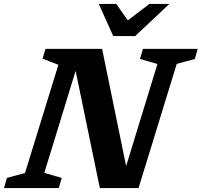

<svg xmlns="http://www.w3.org/2000/svg" viewBox="-46 -955 1024 975"><path d="M267.5 -51.5 252.5 0H-25.5L-11 -51.5L81 -76.5L250.5 -626L170 -657L185 -707H472.5L594.5 -111.5L753.5 -630L665 -655.5L680 -707H958L943.5 -655.5L851.5 -630.5L657.5 0H461L338 -595L179 -77ZM814 -935 640.5 -772H529L455.5 -935H544.5L603 -851.5L712.5 -935Z"/></svg>

Font: Newsreader Caption SemiBold
Style: Italic
Weight: 600
Italic angle: -17°
Designer: Hugues Gentile
Foundry: Production Type
Version: Version 1.001